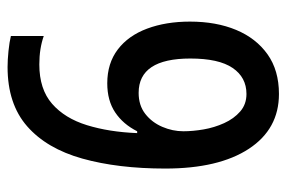

<svg xmlns="http://www.w3.org/2000/svg" viewBox="-148 -668 775 520"><g transform="rotate(90 240.0 -407.5)"><path d="M161 -40Q142 -40 117.5 -42.5Q93 -45 77 -49V-138Q111 -126 154 -126Q221 -126 260.5 -160.5Q300 -195 318.5 -255Q337 -315 340 -391H335Q316 -353 284 -331.5Q252 -310 205 -310Q151 -310 113.5 -338.5Q76 -367 57 -418Q38 -469 38 -534Q38 -605 60.5 -659Q83 -713 126.5 -744Q170 -775 234 -775Q329 -775 382.5 -693.5Q436 -612 436 -467Q436 -339 409 -242.5Q382 -146 321.5 -93Q261 -40 161 -40ZM231 -395Q265 -395 288 -413Q311 -431 323 -459Q335 -487 335 -516Q335 -542 330 -571Q325 -600 313 -626.5Q301 -653 281.5 -670Q262 -687 234 -687Q189 -687 163.5 -649.5Q138 -612 138 -535Q138 -395 231 -395Z"/></g></svg>

Font: Noto Sans Tamil UI Condensed Medium
Style: Regular
Weight: 500
Width: 3
Designer: Jelle Bosma - Monotype Design Team
Foundry: Monotype Imaging Inc.
Version: Version 2.004; ttfautohint (v1.8.4.7-5d5b)